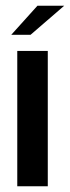

<svg xmlns="http://www.w3.org/2000/svg" viewBox="-20 -647 243 667"><path d="M40 -470H146V0H40ZM19 -526 110 -627H203L86 -526Z"/></svg>

Font: Smooch Sans
Style: Bold
Weight: 700
Designer: Robert E. Leuschke
Foundry: Robert E. Leuschke
Version: Version 1.010